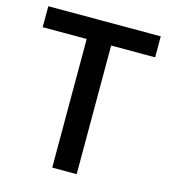

<svg xmlns="http://www.w3.org/2000/svg" viewBox="-107 -800 781 885"><g transform="rotate(15 283.0 -357.0)"><path d="M340.8 0H224.1V-613.8H14.2V-713.9H550.8V-613.8H340.8Z"/></g></svg>

Font: f0_41667          
Style: Regular
Weight: 600
Foundry: Ascender Corporation
Version: Version 1.10